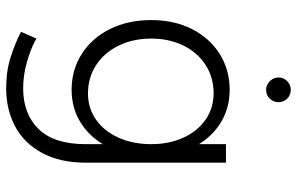

<svg xmlns="http://www.w3.org/2000/svg" viewBox="-190 -560 962 622"><g transform="rotate(90 291.0 -249.0)"><path d="M85 165 83 164 105 114 114 119Q140 133 182 145Q224 157 266 157Q349 157 398 107Q447 57 447 -46V-500H507V-46Q507 38 475 96.5Q443 155 388.5 183.5Q334 212 266 212Q209 212 163.5 197Q118 182 85 165ZM45 -258Q45 -332 74 -389.5Q103 -447 154.5 -479.5Q206 -512 271 -512Q334 -512 383 -479.5Q432 -447 459.5 -389.5Q487 -332 487 -258Q487 -183 459.5 -124.5Q432 -66 383 -33Q334 0 271 0Q206 0 154.5 -33Q103 -66 74 -124.5Q45 -183 45 -258ZM447 -258Q447 -316 426 -362Q405 -408 367.5 -434Q330 -460 282 -460Q231 -460 190.5 -434Q150 -408 127.5 -362Q105 -316 105 -258Q105 -199 128 -152Q151 -105 191.5 -79Q232 -53 283 -53Q330 -53 367.5 -79Q405 -105 426 -152Q447 -199 447 -258ZM231 -670Q231 -687 243 -698.5Q255 -710 271 -710Q288 -710 299.5 -698.5Q311 -687 311 -670Q311 -654 299.5 -642Q288 -630 271 -630Q255 -630 243 -642Q231 -654 231 -670Z"/></g></svg>

Font: Oak Sans Light
Style: Regular
Weight: 400
Designer: Erik Kennedy, Walven
Foundry: Erik Kennedy, Walven
Version: Version 1.100;Glyphs 3.1.2 (3151)